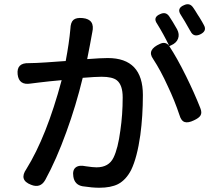

<svg xmlns="http://www.w3.org/2000/svg" viewBox="-20 -857 999 903"><path d="M126 12Q68 -10 104 -62Q199 -215 270 -480Q249 -478 212.5 -474.5Q176 -471 164 -469Q155 -468 132 -465Q127 -464 124 -464Q69 -455 63 -507Q57 -562 116 -560Q122 -560 133.5 -560.5Q145 -561 152 -561Q180 -562 274 -569Q284 -570 289 -570Q305 -654 311 -721Q312 -752 325.5 -763.5Q339 -775 369 -772Q428 -766 414 -705Q414 -704 413.5 -702.5Q413 -701 413 -700Q405 -654 390 -579Q455 -584 487 -584Q652 -584 652 -410Q652 -312 640 -222Q625 -116 597 -58Q573 -11 535 9Q501 26 447 26Q414 26 368 19Q331 12 325 -26Q320 -57 336 -69.5Q352 -82 384 -75Q417 -70 434 -70Q492 -70 514 -116Q535 -159 546 -243Q557 -318 557 -399Q557 -457 530 -479Q509 -496 458 -496Q431 -496 369 -491Q337 -359 292 -236Q245 -106 193 -11Q170 30 126 12ZM849 -283Q832 -288 824 -316Q801 -385 769 -452Q736 -525 700 -580Q669 -623 733 -651Q759 -663 776 -641Q750 -695 719 -745Q697 -776 734 -791Q760 -803 775.5 -780.5Q791 -758 813 -719Q825 -696 817.5 -675.5Q810 -655 785 -644L776 -640Q812 -586 855 -499Q894 -420 922 -349Q931 -327 923 -314Q916 -302 892 -291Q865 -278 849 -283ZM876 -710Q875 -711 874 -713Q846 -763 831 -786Q809 -818 846 -833Q872 -845 888 -822Q896 -811 911 -786Q915 -780 917 -777Q933 -751 939 -739Q955 -711 921 -695Q890 -681 876 -710Z"/></svg>

Font: GenSenRounded TW M
Style: Regular
Weight: 500
Version: Version 1.501;PS 1;hotconv 16.6.51;makeotf.lib2.5.65220